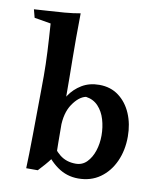

<svg xmlns="http://www.w3.org/2000/svg" viewBox="-84 -811 730 883"><g transform="rotate(10 281.0 -370.0)"><path d="M221 -745Q221 -717 220.5 -687.5Q220 -658 220 -629Q220 -577 220.5 -534Q221 -491 221.5 -448.5Q222 -406 222 -354Q222 -327 222 -290Q222 -253 222.5 -214.5Q223 -176 223 -141Q223 -106 224 -82L206 -63Q195 -48 181 -32Q167 -16 152 0H98Q99 -25 100 -67Q101 -109 101.5 -159Q102 -209 102.5 -260.5Q103 -312 103.5 -357Q104 -402 104 -432Q104 -485 101 -545Q98 -605 93 -675L16 -688L6 -726Q29 -728 67.5 -730Q106 -732 147.5 -735.5Q189 -739 221 -745ZM363 -436Q416 -436 454 -407.5Q492 -379 512.5 -331Q533 -283 533 -224Q533 -160 509.5 -108Q486 -56 443 -25.5Q400 5 341 5Q287 5 243.5 -26Q200 -57 170 -108L193 -150Q213 -109 243.5 -84.5Q274 -60 318 -60Q349 -60 370 -81.5Q391 -103 402 -136.5Q413 -170 413 -208Q413 -247 402.5 -282.5Q392 -318 369.5 -342Q347 -366 312 -371Q279 -364 250.5 -322Q222 -280 222 -211L194 -287Q202 -326 224.5 -360Q247 -394 282 -415Q317 -436 363 -436Z"/></g></svg>

Font: Ruwudu SemiBold
Style: Regular
Weight: 600
Designer: Becca Hirsbrunner Spalinger
Foundry: SIL International
Version: Version 3.000